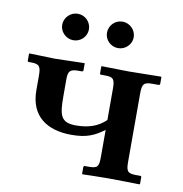

<svg xmlns="http://www.w3.org/2000/svg" viewBox="-73 -694 727 764"><g transform="rotate(10 290.5 -312.0)"><path d="M370 -354V-229C338 -198 299 -186 250 -186C188 -186 181 -215 181 -293V-360C181 -392 188 -402 221 -402H236C240 -402 242 -404 242 -408V-434L241 -436L121 -433L18 -436L17 -434V-407C17 -403 19 -402 22 -402H30C65 -402 71 -393 71 -355V-297C71 -191 141 -146 239 -146C299 -146 331 -160 370 -189V-81C370 -42 366 -33 330 -33H313C310 -33 308 -31 308 -27V-1L310 1C310 1 372 -1 412 -1C449 -1 540 1 540 1L542 -1V-28C542 -31 541 -33 537 -33H521C484 -33 480 -43 480 -81V-354C480 -395 487 -402 521 -402H546C550 -402 552 -404 552 -407V-434L550 -436L420 -434L310 -436L309 -434V-407C309 -403 311 -402 314 -402H330C365 -402 370 -393 370 -354ZM127 -571C127 -542 152 -518 181 -518C211 -518 235 -542 235 -571C235 -601 211 -625 181 -625C152 -625 127 -601 127 -571ZM308 -571C308 -542 332 -518 362 -518C391 -518 416 -542 416 -571C416 -601 391 -625 362 -625C332 -625 308 -601 308 -571Z"/></g></svg>

Font: Libertinus Serif Semibold
Style: Regular
Weight: 600
Designer: Philipp H. Poll, Khaled Hosny
Foundry: Caleb Maclennan
Version: Version 7.050;RELEASE